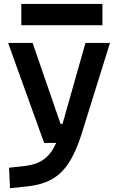

<svg xmlns="http://www.w3.org/2000/svg" viewBox="-20 -740 626 994"><path d="M31.7 234.4 26.9 128.4 112.8 118.7Q169.9 111.8 207.5 84.7Q245.1 57.6 271 0H208.5L22 -517.6H148.9L293.5 -98.6H303.7L422.4 -517.6H549.3L402.3 -45.9Q373 46.9 335.7 103.8Q298.3 160.6 247.1 188.7Q195.8 216.8 124.5 224.6ZM90.3 -609.4V-719.7H510.3V-609.4Z"/></svg>

Font: CaskaydiaCove NF SemiBold
Style: Regular
Weight: 600
Designer: Aaron Bell
Foundry: Saja Typeworks
Version: Version 2111.001; VTT 6.35;Nerd Fonts 3.2.1